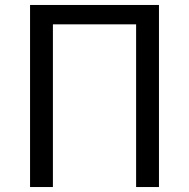

<svg xmlns="http://www.w3.org/2000/svg" viewBox="-20 -753 761 773"><path d="M101 0H193V-655H528V0H620V-733H101Z"/></svg>

Font: Source Han Sans KR
Style: Regular
Weight: 400
Designer: Ryoko NISHIZUKA 西塚涼子 (kana, bopomofo & ideographs); Paul D. Hunt (Latin, Greek & Cyrillic); Sandoll Communications 산돌커뮤니
Foundry: Adobe
Version: Version 2.004;hotconv 1.0.118;makeotfexe 2.5.65603